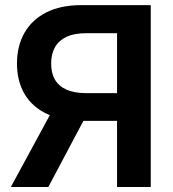

<svg xmlns="http://www.w3.org/2000/svg" viewBox="-20 -748 692 768"><path d="M583 0H448.2V-615.2H324.7Q277.3 -615.2 246.3 -600.8Q215.3 -586.4 200 -559.3Q184.6 -532.2 184.6 -493.7Q184.6 -456.1 199.7 -429.7Q214.8 -403.3 246.1 -389.4Q277.3 -375.5 324.2 -375.5H503.9V-264.6H309.6Q226.1 -264.6 167.5 -292.5Q108.9 -320.3 78.4 -371.8Q47.9 -423.3 47.9 -493.7Q47.9 -564 77.9 -616.7Q107.9 -669.4 165.5 -698.5Q223.1 -727.5 305.7 -727.5H583ZM173.3 0H23.4L202.1 -329.6H348.1Z"/></svg>

Font: V-Inter
Style: SemiBold-600
Weight: 600
Designer: Rasmus Andersson
Foundry: rsms
Version: Version 4.000;git-4146feb